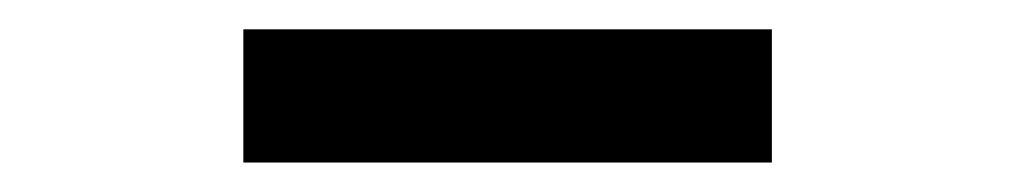

<svg xmlns="http://www.w3.org/2000/svg" viewBox="-20 -747 682 129"><path d="M498.6 -727.3V-637.8H143.5V-727.3Z"/></svg>

Font: Karasuma Gothic
Style: Black
Weight: 900
Designer: Rasmus Andersson / Ryoko Nishizuka
Foundry: Genbu
Version: Version 1.00